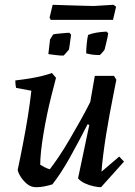

<svg xmlns="http://www.w3.org/2000/svg" viewBox="-20 -770 563 802"><path d="M131 12Q109 12 92.5 -2Q76 -16 65.5 -33Q55 -50 54 -61Q60 -88 65.5 -116Q71 -144 76.5 -172Q82 -200 87 -228.5Q92 -257 96.5 -284.5Q101 -312 104.5 -339Q108 -366 111 -391L47 -403Q44 -416 44 -434Q81 -438 122 -445.5Q163 -453 197 -465L214 -445Q205 -411 195 -371.5Q185 -332 176.5 -291Q168 -250 161.5 -211Q155 -172 151.5 -139Q148 -106 148 -82Q156 -77 166.5 -71.5Q177 -66 188 -63Q206 -86 227 -117.5Q248 -149 270 -186.5Q292 -224 314.5 -264Q337 -304 357 -344L376 -453H456L466 -437Q461 -411 453.5 -373.5Q446 -336 438 -293Q430 -250 423 -206Q416 -162 411 -122Q406 -82 404 -53L478 -116L498 -95L402 12Q390 12 371 8Q352 4 334 -4.5Q316 -13 306 -25L353 -248L346 -251Q328 -216 309.5 -181Q291 -146 272.5 -113Q254 -80 235.5 -51.5Q217 -23 199 0Q183 5 165.5 8.5Q148 12 131 12ZM182 -544 189 -605Q192 -610 196 -616.5Q200 -623 202 -626Q208 -628 219.5 -629Q231 -630 245 -631.5Q259 -633 270 -633L277 -625Q276 -617 274 -603.5Q272 -590 270.5 -578.5Q269 -567 268 -563Q265 -559 257 -550Q249 -541 246 -538Q235 -537 213.5 -540Q192 -543 182 -544ZM340 -547Q340 -565 342.5 -589Q345 -613 348 -624Q362 -630 382 -633.5Q402 -637 425 -638L432 -631Q430 -617 426.5 -602.5Q423 -588 420.5 -577.5Q418 -567 417 -563Q415 -560 411.5 -555.5Q408 -551 404 -547Q400 -543 397 -540Q392 -540 381 -540.5Q370 -541 358.5 -543Q347 -545 340 -547ZM192 -687 187 -696 200 -750Q225 -749 260 -748Q295 -747 326.5 -746Q358 -745 372 -745L454 -750L465 -742L452 -687Z"/></svg>

Font: Labrada Medium
Style: Italic
Weight: 500
Italic angle: -7°
Designer: Mercedes Jáuregui
Foundry: Omnibus-Type Team
Version: Version 1.000